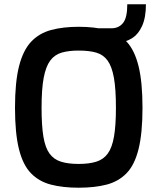

<svg xmlns="http://www.w3.org/2000/svg" viewBox="-20 -870 735 896"><path d="M376 -671V-738H500Q534 -738 554 -762.5Q574 -787 574 -850H661Q661 -788 643 -748.5Q625 -709 593.5 -690Q562 -671 522 -671ZM347 6Q273 6 217.5 -8.5Q162 -23 124.5 -61.5Q87 -100 68.5 -174Q50 -248 50 -367Q50 -487 69 -561.5Q88 -636 125.5 -675.5Q163 -715 218.5 -730Q274 -745 347 -745Q422 -745 478 -730Q534 -715 571 -675.5Q608 -636 626.5 -561.5Q645 -487 645 -367Q645 -248 626.5 -174Q608 -100 570.5 -61.5Q533 -23 477.5 -8.5Q422 6 347 6ZM347 -105Q396 -105 429.5 -115.5Q463 -126 483 -153.5Q503 -181 512 -232.5Q521 -284 521 -367Q521 -455 511.5 -507.5Q502 -560 482 -587.5Q462 -615 429 -624.5Q396 -634 347 -634Q301 -634 268 -624.5Q235 -615 214.5 -587.5Q194 -560 184 -507.5Q174 -455 174 -367Q174 -284 182.5 -232.5Q191 -181 211 -153.5Q231 -126 264.5 -115.5Q298 -105 347 -105Z"/></svg>

Font: Exo Thin SemiBold
Style: Regular
Weight: 600
Version: Version 2.000